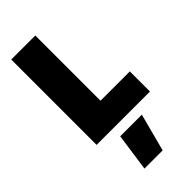

<svg xmlns="http://www.w3.org/2000/svg" viewBox="-296 -732 1073 1073"><g transform="rotate(-45 240.5 -195.5)"><path d="M145.3 282.8 176.9 59.3H347.8L289 282.8ZM49.7 0V-674.5H239.7V-159.1H471.5V0Z"/></g></svg>

Font: TitilliumWeb ExtraLight
Style: Regular
Weight: 400
Designer: Mohamed Gaber, Accademia di Belle Arti di Urbino and others
Foundry: Kief Type Foundry, Accademia di Belle Arti di Urbino and others
Version: Version 3.000; ttfautohint (v1.8.2)